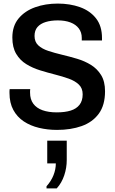

<svg xmlns="http://www.w3.org/2000/svg" viewBox="-20 -716 640 1073"><path d="M299 10Q246 10 198 -1.5Q150 -13 113 -37.5Q76 -62 54.5 -101.5Q33 -141 33 -197Q33 -202 33 -207.5Q33 -213 34 -218H149Q148 -213 148 -208Q148 -203 148 -198Q148 -161 166 -136.5Q184 -112 217.5 -100Q251 -88 297 -88Q343 -88 375 -98Q407 -108 424.5 -130.5Q442 -153 442 -189Q442 -223 420.5 -243.5Q399 -264 364 -276.5Q329 -289 287.5 -299.5Q246 -310 204 -323Q162 -336 127 -357.5Q92 -379 70.5 -415Q49 -451 49 -506Q49 -571 84 -613Q119 -655 176.5 -675.5Q234 -696 303 -696Q371 -696 427 -676Q483 -656 516.5 -613.5Q550 -571 550 -503V-490H437V-504Q437 -535 420.5 -557Q404 -579 374 -590.5Q344 -602 303 -602Q265 -602 235.5 -593Q206 -584 189.5 -565Q173 -546 173 -515Q173 -482 194 -462.5Q215 -443 250 -431.5Q285 -420 327 -410Q369 -400 411 -387.5Q453 -375 488 -353.5Q523 -332 545 -296.5Q567 -261 567 -206Q567 -128 532 -80.5Q497 -33 436.5 -11.5Q376 10 299 10ZM240 337V325Q266 296 279 263Q292 230 292 197H244V70H353V179Q353 222 339 264Q325 306 297 337Z"/></svg>

Font: Chivo Mono Medium
Style: Regular
Weight: 500
Monospace: yes
Designer: Hector Gatti
Foundry: Omnibus-Type
Version: Version 1.008